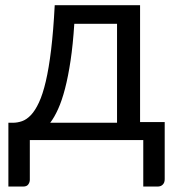

<svg xmlns="http://www.w3.org/2000/svg" viewBox="-20 -526 658 721"><path d="M419.5 -65V-436.5H259Q254 -358.5 245 -298.5Q236 -238.5 224.2 -193.2Q212.5 -148 198.2 -116.5Q184 -85 168.5 -65ZM598.5 -67.5V147Q598.5 160 591.2 167.2Q584 174.5 572.5 174.5H518V0H92V149Q92 158.5 86.2 166.5Q80.5 174.5 67.5 174.5H11.5V-65H28Q45.5 -65 62.8 -71Q80 -77 96 -93.8Q112 -110.5 126.2 -141Q140.5 -171.5 152 -220.5Q163.5 -269.5 172 -339.8Q180.5 -410 185.5 -506.5H506V-67.5Z"/></svg>

Font: Lato-Regular
Style: Regular
Weight: 400
Designer: Lukasz Dziedzic with Adam Twardoch and Botio Nikoltchev
Foundry: tyPoland Lukasz Dziedzic
Version: Version 2.015; 2015-08-06; http://www.latofonts.com/